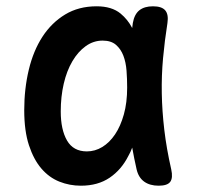

<svg xmlns="http://www.w3.org/2000/svg" viewBox="-20 -580 640 610"><path d="M237 10Q201 10 168.5 -3Q136 -16 111.5 -44.5Q87 -73 72 -118.5Q57 -164 57 -230Q57 -298 71.5 -358.5Q86 -419 115 -463.5Q144 -508 187 -534Q230 -560 287 -560Q335 -560 363 -537Q386 -518 400 -491L402 -507Q407 -535 423 -547.5Q439 -560 466 -560Q494 -560 505 -547Q516 -534 512 -507Q503 -450 498 -395Q493 -340 494 -283.5Q495 -227 502 -167.5Q509 -108 524 -42Q530 -15 521 -2.5Q512 10 484 10Q456 10 438 -3Q420 -16 414 -42Q406 -77 400 -111Q395 -97 388 -85Q366 -41 328.5 -15.5Q291 10 237 10ZM256 -99Q282 -99 305 -113Q328 -127 345.5 -153Q363 -179 373.5 -216.5Q384 -254 384 -302Q384 -329 382 -355.5Q380 -382 372 -403Q364 -424 348.5 -437.5Q333 -451 306 -451Q277 -451 252.5 -433.5Q228 -416 210 -385.5Q192 -355 182.5 -314Q173 -273 173 -226Q173 -168 193 -133.5Q213 -99 256 -99Z"/></svg>

Font: Maple Mono SemiBold
Style: Regular
Weight: 600
Monospace: yes
Designer: subframe7536
Version: Version 7.000